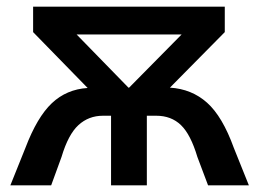

<svg xmlns="http://www.w3.org/2000/svg" viewBox="-20 -554 775 574"><path d="M11 0 56 -112Q91 -204 135 -245.5Q179 -287 242 -291L79 -458V-534H652V-458L488 -292Q553 -288 599 -247Q645 -206 679 -112L724 0H602L570 -85Q550 -152 521 -180Q492 -208 447 -208H419V0H312V-208H288Q245 -208 214.5 -180Q184 -152 164 -85L133 0ZM364 -292H366L523 -451H209Z"/></svg>

Font: Montserrat SemiBold
Style: Regular
Weight: 600
Designer: Julieta Ulanovsky
Foundry: Julieta Ulanovsky
Version: Version 9.000; ttfautohint (v1.8.4.7-5d5b)